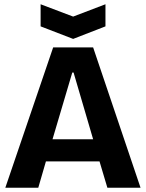

<svg xmlns="http://www.w3.org/2000/svg" viewBox="-20 -883 686 903"><path d="M5 0 230 -660H418L641 0H485L448 -124H196L160 0ZM320 -542 227 -228H418L326 -542ZM171 -863 324 -805 476 -863V-759L324 -700L171 -759Z"/></svg>

Font: Bricolage Grotesque 48pt Bricolage Grotesque 48pt Regular
Style: Bold
Weight: 700
Designer: Mathieu Triay
Foundry: Atelier Triay
Version: Version 1.000; ttfautohint (v1.8.4.7-5d5b);gftools[0.9.32]